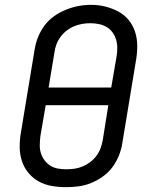

<svg xmlns="http://www.w3.org/2000/svg" viewBox="-20 -766 640 794"><path d="M253 8Q223 8 194 3Q165 -2 140.5 -15.5Q116 -29 98 -50.5Q80 -72 71 -99Q62 -126 61.5 -155.5Q61 -185 66 -215L123 -560Q127 -586 137 -611.5Q147 -637 163.5 -659.5Q180 -682 203 -698.5Q226 -715 252 -725.5Q278 -736 304 -741Q330 -746 357 -746Q387 -746 415 -739Q443 -732 468 -719Q493 -706 511 -684.5Q529 -663 538 -636Q547 -609 547.5 -579.5Q548 -550 543 -520L486 -175Q482 -149 472 -123.5Q462 -98 445.5 -75.5Q429 -53 406 -36.5Q383 -20 357.5 -9.5Q332 1 305.5 4.5Q279 8 253 8ZM440 -404 462 -532Q465 -550 465 -568Q465 -586 460 -602.5Q455 -619 445 -632.5Q435 -646 420.5 -654.5Q406 -663 388.5 -666.5Q371 -670 353 -670Q336 -670 319 -667Q302 -664 285.5 -657Q269 -650 254.5 -638.5Q240 -627 229.5 -612.5Q219 -598 213 -581.5Q207 -565 205 -548L181 -404ZM254 -66Q272 -66 289 -68.5Q306 -71 322.5 -78Q339 -85 353.5 -96Q368 -107 379 -122Q390 -137 396 -153.5Q402 -170 405 -187L428 -331H169L147 -203Q145 -185 144.5 -167Q144 -149 149 -133Q154 -117 164 -103.5Q174 -90 188 -81Q202 -72 219 -69Q236 -66 254 -66Z"/></svg>

Font: Iosevka Curly Slab Extended
Style: Italic
Weight: 400
Width: 7
Italic angle: -9°
Monospace: yes
Designer: Belleve Invis
Foundry: Belleve Invis
Version: Version 11.1.0; ttfautohint (v1.8.3)